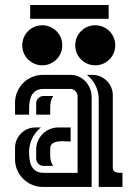

<svg xmlns="http://www.w3.org/2000/svg" viewBox="-20 -734 540 754"><path d="M284.7 -55.2V-356Q284.7 -366.7 276.6 -375.7Q268.6 -384.8 257.3 -384.8H152.3Q129.4 -384.8 117.4 -375Q105.5 -365.2 100.3 -350.3Q95.2 -335.4 94.7 -317.6Q94.2 -299.8 94.2 -283.7H39.1V-331.1Q39.1 -353.5 47.6 -373.3Q56.2 -393.1 71 -408Q85.9 -422.9 105.7 -431.4Q125.5 -439.9 147.9 -439.9H257.3Q274.9 -439.9 290 -432.9Q305.2 -425.8 316.2 -413.8Q327.1 -401.9 333.5 -386Q339.8 -370.1 339.8 -353V0H147.9Q125.5 0 105.7 -8.5Q85.9 -17.1 71 -31.7Q56.2 -46.4 47.6 -66.2Q39.1 -85.9 39.1 -108.4V-153.8Q39.1 -169.9 45.4 -184.6Q51.8 -199.2 62.5 -210Q73.2 -220.7 87.9 -227.1Q102.5 -233.4 118.7 -233.4H140.6Q118.7 -215.8 106.4 -190.4Q94.2 -165 94.2 -137.2Q94.2 -122.1 96.2 -107.4Q98.1 -92.8 104.2 -81.1Q110.4 -69.3 121.8 -62.3Q133.3 -55.2 152.3 -55.2ZM367.7 -344.2Q367.7 -372.1 355.5 -397.5Q343.3 -422.9 321.3 -439.9H343.3Q359.9 -439.9 374.3 -433.6Q388.7 -427.2 399.4 -416.5Q410.2 -405.8 416.5 -391.4Q422.9 -377 422.9 -360.4V-76.7Q422.9 -67.9 426.5 -63.5Q430.2 -59.1 436 -57.4Q441.9 -55.7 448.5 -55.4Q455.1 -55.2 460.9 -55.2V0H367.7ZM146 -634.8Q162.1 -634.8 176.5 -628.7Q190.9 -622.6 201.7 -611.8Q212.4 -601.1 218.5 -586.7Q224.6 -572.3 224.6 -556.2Q224.6 -540 218.5 -525.6Q212.4 -511.2 201.7 -500.5Q190.9 -489.7 176.5 -483.6Q162.1 -477.5 146 -477.5Q129.9 -477.5 115.5 -483.6Q101.1 -489.7 90.3 -500.5Q79.6 -511.2 73.5 -525.6Q67.4 -540 67.4 -556.2Q67.4 -572.3 73.5 -586.7Q79.6 -601.1 90.3 -611.8Q101.1 -622.6 115.5 -628.7Q129.9 -634.8 146 -634.8ZM354 -634.8Q370.1 -634.8 384.5 -628.7Q398.9 -622.6 409.7 -611.8Q420.4 -601.1 426.5 -586.7Q432.6 -572.3 432.6 -556.2Q432.6 -540 426.5 -525.6Q420.4 -511.2 409.7 -500.5Q398.9 -489.7 384.5 -483.6Q370.1 -477.5 354 -477.5Q337.9 -477.5 323.5 -483.6Q309.1 -489.7 298.3 -500.5Q287.6 -511.2 281.5 -525.6Q275.4 -540 275.4 -556.2Q275.4 -572.3 281.5 -586.7Q287.6 -601.1 298.3 -611.8Q309.1 -622.6 323.5 -628.7Q337.9 -634.8 354 -634.8ZM98.6 -714.4H406.7V-660.2H98.6ZM257.3 -233.4V-178.2Q248.5 -178.2 234.9 -179.2Q221.2 -180.2 208.3 -178.5Q195.3 -176.8 186.3 -170.4Q177.2 -164.1 177.2 -148.9V-120.6Q177.2 -99.1 189 -82.5H150.9Q138.7 -82.5 130.4 -91.3Q122.1 -100.1 122.1 -111.8V-146.5Q122.1 -164.6 128.9 -180.4Q135.7 -196.3 147.5 -208Q159.2 -219.7 175 -226.6Q190.9 -233.4 209 -233.4ZM189 -356.9Q183.1 -348.6 180.7 -339.8Q178.2 -331.1 177.5 -321.8Q176.8 -312.5 177 -303Q177.2 -293.5 177.2 -283.7H122.1V-328.1Q122.1 -339.8 130.6 -348.4Q139.2 -356.9 150.9 -356.9Z"/></svg>

Font: Isar CAT
Style: Regular
Weight: 400
Designer: Digitized by Peter Wiegel
Foundry: CAT-Fonts, Peter Wiegel
Version: Version 1.000; ttfautohint (v1.3)